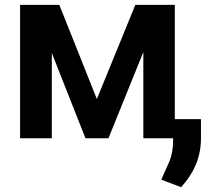

<svg xmlns="http://www.w3.org/2000/svg" viewBox="-20 -568 886 793"><path d="M702 -548V3H572V-353L428 3H333L194 -349V3H63V-548H225L380 -159L539 -548ZM810 5Q810 60 789 112Q767 163 728 205L646 174L680 98Q695 61 695 12V-76H810Z"/></svg>

Font: Sinter Bold
Style: Regular
Weight: 700
Foundry: Adobe & rsms
Version: Version 1.000